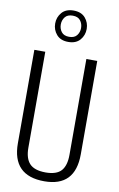

<svg xmlns="http://www.w3.org/2000/svg" viewBox="-120 -1207 792 1283"><g transform="rotate(10 276.5 -566.0)"><path d="M219.7 -1088.4Q203.1 -1066.9 203.1 -1038.1Q203.1 -1009.3 219.7 -987.8Q236.3 -966.3 272 -966.3Q307.6 -966.3 324.2 -987.8Q340.8 -1009.3 340.8 -1038.1Q340.8 -1066.9 324.2 -1088.4Q307.6 -1109.9 272 -1109.9Q236.3 -1109.9 219.7 -1088.4ZM192.4 -1112.8Q219.7 -1144.5 272 -1144.5Q324.2 -1144.5 351.6 -1112.8Q378.9 -1081.1 378.9 -1038.1Q378.9 -995.1 351.6 -963.4Q324.2 -931.6 272 -931.6Q219.7 -931.6 192.4 -963.4Q165 -995.1 165 -1038.1Q165 -1081.1 192.4 -1112.8ZM275.9 13.2Q58.6 13.2 58.6 -206.5V-840.3H132.8V-189.5Q132.8 -117.2 165.5 -82Q198.2 -46.9 273.4 -46.4Q348.6 -46.4 380.4 -82Q411.6 -117.7 411.6 -189.5V-840.3H485.4V-206.5Q485.4 13.2 275.9 13.2Z"/></g></svg>

Font: Oswald-Light
Style: Light
Weight: 300
Designer: vernon adams
Foundry: vernon adams
Version: Version ; ttfautohint (v0.92.18-e454-dirty) -l 8 -r 50 -G 20